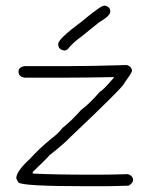

<svg xmlns="http://www.w3.org/2000/svg" viewBox="-20 -678 528 684"><path d="M432.6 -446.3Q450.2 -439.9 450.2 -424.8Q446.8 -414.6 422.9 -381.8Q421.4 -370.1 229.5 -188.5Q212.4 -169.4 155.3 -124Q155.3 -121.6 96.7 -65.4V-59.6Q179.7 -55.7 299.8 -55.7H336.9Q372.6 -55.7 436.5 -57.6Q454.1 -51.3 454.1 -36.1Q454.1 -26.4 438.5 -16.6Q378.9 -14.6 350.6 -14.6H288.1Q54.7 -14.6 45.9 -28.3Q38.1 -38.6 38.1 -45.9Q41.5 -71.3 86.9 -112.3Q116.2 -145.5 161.1 -182.6Q186 -200.7 202.1 -221.7Q237.8 -250.5 268.6 -286.1Q297.9 -307.1 336.9 -352.5Q343.8 -352.5 385.7 -401.4V-403.3Q284.2 -401.4 225.6 -401.4H67.4Q45.9 -404.8 45.9 -422.9Q45.9 -438.5 67.4 -442.4H221.7Q306.2 -442.4 432.6 -446.3ZM351.6 -658.2Q373 -654.8 373 -636.7Q373 -621.6 332 -597.7L271.5 -548.8Q240.2 -526.9 220.7 -502Q214.4 -498 209 -498Q187.5 -501.5 187.5 -519.5V-521.5Q187.5 -539.6 271.5 -601.6Q339.4 -658.2 351.6 -658.2Z"/></svg>

Font: CEF Fonts CJK
Style: Regular
Weight: 400
Designer: PartyBoss (派对大魔王)
Version: Release 2.25